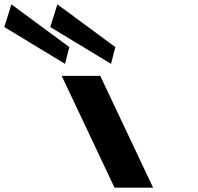

<svg xmlns="http://www.w3.org/2000/svg" viewBox="-315 -861 907 881"><path d="M-32 -513H145L387.5 0H210.5ZM3.1 -645 -16.5 -568 -295.4 -737 -262.6 -841ZM214.1 -645 194.5 -568 -84.4 -737 -51.6 -841Z"/></svg>

Font: Hussar
Style: BdOpOblFive
Weight: 700
Foundry: Cannot Into Space Fonts
Version: Version 2.00